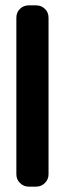

<svg xmlns="http://www.w3.org/2000/svg" viewBox="-20 -696 242 716"><path d="M161 -46Q161 -27 147.5 -13.5Q134 0 115 0H87Q68 0 54.5 -13.5Q41 -27 41 -46V-630Q41 -650 54.5 -663Q68 -676 87 -676H115Q134 -676 147.5 -663Q161 -650 161 -630Z"/></svg>

Font: Monomaniac One
Style: Regular
Weight: 400
Version: Version 1.000; ttfautohint (v1.8.3)